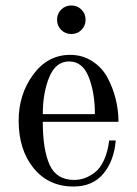

<svg xmlns="http://www.w3.org/2000/svg" viewBox="-20 -668 500 700"><path d="M240 -544Q218 -544 203 -559Q188 -574 188 -596Q188 -618 203 -633Q218 -648 240 -648Q262 -648 277 -633Q292 -618 292 -596Q292 -574 277 -559Q262 -544 240 -544ZM136 -252H326Q326 -330 303.5 -387Q281 -444 232 -444Q183 -444 159.5 -386.5Q136 -329 136 -252ZM248 12Q157 12 102.5 -55Q48 -122 48 -228Q48 -324 101 -396Q154 -468 236 -468Q280 -468 315.5 -445.5Q351 -423 371 -386.5Q391 -350 401.5 -308Q412 -266 412 -224H136Q136 -122 161 -67Q186 -12 250 -12Q270 -12 288.5 -18.5Q307 -25 326 -39.5Q345 -54 359 -84Q373 -114 378 -156H402Q396 -82 357 -35Q318 12 248 12Z"/></svg>

Font: Old Standard TT
Style: Regular
Weight: 400
Designer: Alexey Kryukov <alexios@thessalonica.org.ru>
Version: Version 1.0